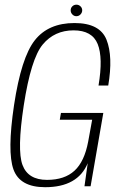

<svg xmlns="http://www.w3.org/2000/svg" viewBox="-20 -776 508 800"><path d="M168 4Q304 4 345.5 -96L332 0H357.5L410.5 -305.5H234L229 -277H364L347.5 -186.5Q332 -103 290.5 -64.8Q249 -26.5 176 -26.5Q97 -26.5 73.8 -88.5Q50.5 -150.5 79 -337Q109 -531.5 158 -590.5Q207 -649.5 286.5 -649.5Q364 -649.5 387 -592.5Q410 -535.5 390.5 -419.5H431Q451.5 -541 423.8 -610.5Q396 -680 290.5 -680Q181.5 -680 125 -608.2Q68.5 -536.5 38.5 -338Q9.5 -143.5 36.2 -69.8Q63 4 168 4ZM298 -708.5Q308.5 -708.5 315.5 -716Q322.5 -723.5 322.5 -733Q322.5 -743 315.2 -749.8Q308 -756.5 298.5 -756.5Q288.5 -756.5 281.5 -749.8Q274.5 -743 274.5 -733Q274.5 -723 281.5 -715.8Q288.5 -708.5 298 -708.5Z"/></svg>

Font: Anybody SemiCondensed ExtraLight
Style: Italic
Weight: 250
Width: 4
Italic angle: -10°
Version: Version 1.113;gftools[0.9.25]